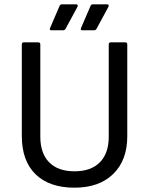

<svg xmlns="http://www.w3.org/2000/svg" viewBox="-20 -849 684 881"><path d="M357.9 -710Q347.2 -710 352.1 -721.2L395 -820.8Q397.9 -829.1 405.8 -829.1H471.2Q476.6 -829.1 478.3 -825.7Q480 -822.3 477.1 -816.9L422.9 -716.8Q418.9 -710 411.1 -710ZM215.8 -710Q205.1 -710 210 -721.2L252.9 -820.8Q255.9 -829.1 264.2 -829.1H329.1Q334.5 -829.1 336.2 -825.7Q337.9 -822.3 335 -816.9L280.8 -716.8Q276.9 -710 269 -710ZM321.8 12.2Q206.5 12.2 143.3 -49.3Q80.1 -110.8 80.1 -225.1V-645Q80.1 -654.8 89.8 -654.8H154.8Q165 -654.8 165 -645V-222.2Q165 -145.5 205.6 -104.2Q246.1 -63 321.8 -63Q397.5 -63 438.2 -104.2Q479 -145.5 479 -222.2V-645Q479 -654.8 488.8 -654.8H554.2Q564 -654.8 564 -645V-223.1Q564 -113.8 499.5 -50.8Q435.1 12.2 321.8 12.2Z"/></svg>

Font: Sofia Sans
Style: Regular
Weight: 400
Designer: Botio Nikoltchev, Ani Petrova
Foundry: lettersoup
Version: Version 4.100